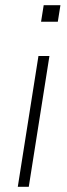

<svg xmlns="http://www.w3.org/2000/svg" viewBox="-20 -714 258 734"><path d="M48 0 127 -500H169L90 0ZM137 -631 147 -694H211L201 -631Z"/></svg>

Font: Mulish ExtraLight
Style: Italic
Weight: 200
Italic angle: -9°
Designer: Vernon Adams
Foundry: Vernon Adams
Version: Version 3.603